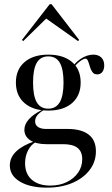

<svg xmlns="http://www.w3.org/2000/svg" viewBox="-20 -681 522 894"><path d="M198.4 192.7Q119.4 192.7 72.6 164.5Q25.8 136.3 25.8 89.5Q25.8 52.4 55.2 24.2Q84.7 -4 141.1 -23.4L146.8 -19.4Q124.2 -7.3 110.5 19.4Q96.8 46 96.8 79Q96.8 128.2 127.8 155.6Q158.9 183.1 214.5 183.1Q257.3 183.1 290.7 166.9Q324.2 150.8 343.5 123Q362.9 95.2 362.9 60.5Q362.9 25 341.1 7.7Q319.4 -9.7 274.2 -9.7H196Q148.4 -9.7 121 -27.8Q93.5 -46 93.5 -76.6Q93.5 -102.4 114.5 -125.8Q135.5 -149.2 175.8 -169.4L183.9 -168.5Q162.1 -155.6 152.8 -143.1Q143.5 -130.6 143.5 -116.1Q143.5 -99.2 156.9 -89.9Q170.2 -80.6 194.4 -80.6H294.4Q358.9 -80.6 392.7 -54.4Q426.6 -28.2 426.6 23.4Q426.6 72.6 397.2 110.9Q367.7 149.2 316.5 171Q265.3 192.7 198.4 192.7ZM204.8 -166.1Q134.7 -166.1 94.4 -200.8Q54 -235.5 54 -296.8Q54 -357.3 94.4 -391.9Q134.7 -426.6 204.8 -426.6Q275 -426.6 315.3 -392.3Q355.6 -358.1 355.6 -296.8Q355.6 -235.5 315.3 -200.8Q275 -166.1 204.8 -166.1ZM204.8 -175Q240.3 -175 258.1 -204.8Q275.8 -234.7 275.8 -296.8Q275.8 -358.9 258.5 -388.7Q241.1 -418.5 204.8 -418.5Q168.5 -418.5 151.2 -388.7Q133.9 -358.9 133.9 -296.8Q133.9 -234.7 151.2 -204.8Q168.5 -175 204.8 -175ZM433.1 -334.7Q417.7 -334.7 410.1 -345.6Q402.4 -356.5 398.4 -371Q394.4 -385.5 389.9 -396.8Q385.5 -408.1 377.4 -408.1Q371.8 -408.1 360.5 -401.2Q349.2 -394.4 337.1 -382.3Q325 -370.2 317.7 -354L312.9 -359.7Q326.6 -387.9 356 -407.3Q385.5 -426.6 414.5 -426.6Q437.9 -426.6 451.6 -413.3Q465.3 -400 465.3 -376.6Q465.3 -357.3 456.5 -346Q447.6 -334.7 433.1 -334.7ZM87.9 -489.5 82.3 -495.2 211.3 -661.3H220.2L348.4 -495.2L343.5 -489.5L180.6 -604.8L204.8 -604Z"/></svg>

Font: Playfair 144pt
Style: Regular
Weight: 400
Designer: Claus Eggers Sørensen
Foundry: Claus Eggers Sørensen
Version: Version 2.001;gftools[0.9.30]